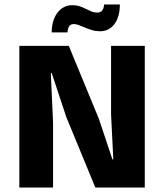

<svg xmlns="http://www.w3.org/2000/svg" viewBox="-20 -834 730 854"><path d="M66 -630H286L420 -305L480 -125H484L474 -326V-630H624V0H404L275 -313L210 -509H206L216 -290V0H66ZM210 -690Q210 -715 216 -737Q222 -759 234 -775.5Q246 -792 263 -801.5Q280 -811 302 -811Q320 -811 334.5 -806Q349 -801 362 -794.5Q375 -788 387 -783Q399 -778 413 -778Q427 -778 434.5 -787.5Q442 -797 443 -814H513Q513 -759 489 -727Q465 -695 425 -695Q406 -695 389.5 -700Q373 -705 358.5 -711Q344 -717 331.5 -722Q319 -727 309 -727Q293 -727 287 -716Q281 -705 280 -690Z"/></svg>

Font: Mukta Malar ExtraBold
Style: Regular
Weight: 800
Designer: Aadarsh Rajan, Girish Dalvi, Yashodeep Gholap
Foundry: Ek Type
Version: Version 2.538;PS 1.000;hotconv 16.6.51;makeotf.lib2.5.65220;